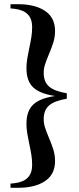

<svg xmlns="http://www.w3.org/2000/svg" viewBox="-20 -735 378 914"><path d="M242 -588Q242 -560 234.5 -535Q227 -510 213 -477Q200 -446 194 -427Q188 -408 188 -388Q188 -346 213 -323.5Q238 -301 298 -291V-265Q238 -255 213 -232.5Q188 -210 188 -168Q188 -148 194 -129Q200 -110 213 -79Q227 -46 234.5 -21Q242 4 242 32Q242 95 194.5 127Q147 159 66 159H30V139L50 137Q133 127 133 51Q133 26 129.5 3.5Q126 -19 119 -52Q118 -58 112 -88Q106 -118 106 -147Q106 -206 137.5 -236.5Q169 -267 242 -278Q169 -289 137.5 -319.5Q106 -350 106 -409Q106 -438 112 -468Q118 -498 119 -504Q126 -537 129.5 -559.5Q133 -582 133 -607Q133 -683 50 -693L30 -695V-715H66Q147 -715 194.5 -683Q242 -651 242 -588Z"/></svg>

Font: DeepMind Serif Display
Style: Regular
Weight: 800
Designer: Frank Grießhammer / Modifications: Colophon Foundry
Foundry: Colophon Foundry
Version: Version 5.002